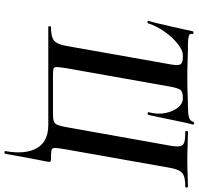

<svg xmlns="http://www.w3.org/2000/svg" viewBox="-35 -658 889 859"><g transform="rotate(90 409.5 -228.5)"><path d="M268 -547Q274 -580 268 -591Q262 -602 237 -602H226Q206 -602 178 -580.5Q150 -559 124 -523.5Q98 -488 84 -446Q83 -443 77.5 -444Q72 -445 73 -448Q78 -462 84 -487.5Q90 -513 97 -543Q104 -573 110 -601Q116 -629 120 -647Q122 -650 127.5 -649.5Q133 -649 132 -646Q128 -631 144 -628Q160 -625 171 -625Q208 -625 246 -623.5Q284 -622 331 -622Q353 -622 374 -622.5Q395 -623 416.5 -624Q438 -625 460 -625Q488 -625 504.5 -629.5Q521 -634 526 -650Q527 -653 532.5 -652.5Q538 -652 537 -648Q533 -632 527 -604Q521 -576 514.5 -544.5Q508 -513 502.5 -486.5Q497 -460 494 -448Q493 -444 487 -444.5Q481 -445 482 -449Q493 -490 485.5 -525Q478 -560 460.5 -581Q443 -602 422 -602H416Q389 -602 381 -589.5Q373 -577 367 -542L285 -80Q280 -49 280 -37Q280 -25 288.5 -23Q297 -21 319 -21H488Q512 -21 523 -25Q534 -29 539.5 -43Q545 -57 550 -87L632 -547Q637 -576 634 -590Q631 -604 616.5 -608.5Q602 -613 570 -613Q566 -613 566 -619Q566 -625 570 -625Q596 -625 629 -623.5Q662 -622 699 -622Q733 -622 763 -623.5Q793 -625 815 -625Q819 -625 819 -619Q819 -613 815 -613Q785 -613 768 -607Q751 -601 743 -585Q735 -569 730 -540L648 -77Q642 -43 642 -29.5Q642 -16 653 -14Q664 -12 692 -12Q701 -12 703 -9.5Q705 -7 703 6Q700 21 696 41Q692 61 685.5 96Q679 131 668 193Q667 197 661 196Q655 195 656 192Q672 103 643 51.5Q614 0 539 0H101Q97 0 97 -6Q97 -12 101 -12Q146 -12 162.5 -26.5Q179 -41 186 -84Z"/></g></svg>

Font: Cormorant Light
Style: Italic
Weight: 300
Italic angle: -10°
Designer: Christian Thalmann (Catharsis Fonts)
Foundry: Catharsis Fonts
Version: Version 4.000